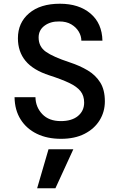

<svg xmlns="http://www.w3.org/2000/svg" viewBox="-20 -732 640 1029"><path d="M307 12Q233 12 177.5 -15Q122 -42 90.5 -92Q59 -142 58 -211H170Q171 -158 206.5 -120.5Q242 -83 306 -83Q365 -83 398 -110.5Q431 -138 431 -182Q431 -219 411.5 -243.5Q392 -268 351 -287.5Q310 -307 245 -328Q158 -356 117 -405.5Q76 -455 76 -527Q76 -610 136 -661Q196 -712 301 -712Q403 -712 465 -659.5Q527 -607 529 -514H416Q416 -539 402 -562.5Q388 -586 362 -601.5Q336 -617 298 -617Q251 -618 219 -594.5Q187 -571 187 -531Q187 -482 226 -454.5Q265 -427 353 -398Q408 -380 450.5 -354.5Q493 -329 517.5 -289.5Q542 -250 542 -189Q542 -133 514 -87.5Q486 -42 433.5 -15Q381 12 307 12ZM179 277 240 68H373L277 277Z"/></svg>

Font: DM Mono Medium
Style: Regular
Weight: 500
Designer: Colophon Foundry
Foundry: Colophon Foundry
Version: Version 1.000; ttfautohint (v1.8.2.53-6de2)